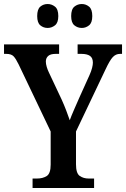

<svg xmlns="http://www.w3.org/2000/svg" viewBox="-21 -935 627 955"><path d="M141 0V-47H163Q192 -47 211.5 -59.5Q231 -72 231 -116V-281L72 -614Q58 -643 46.5 -655Q35 -667 10 -667H-1V-714H273V-667H256Q230 -667 218.5 -656.5Q207 -646 207 -629Q207 -617 211.5 -602Q216 -587 222 -575L286 -439Q299 -410 308.5 -385Q318 -360 326 -337Q334 -359 346.5 -387.5Q359 -416 373 -448L424 -561Q433 -581 437 -597Q441 -613 441 -623Q441 -647 426.5 -657Q412 -667 384 -667H365V-714H586V-667H576Q555 -667 540 -651Q525 -635 504 -590L357 -281V-118Q357 -73 375.5 -60Q394 -47 420 -47H447V0ZM386 -796Q365 -796 349 -809Q333 -822 333 -855Q333 -889 349 -902Q365 -915 386 -915Q406 -915 422 -902Q438 -889 438 -855Q438 -822 422 -809Q406 -796 386 -796ZM216 -796Q195 -796 179.5 -809Q164 -822 164 -855Q164 -889 179.5 -902Q195 -915 216 -915Q236 -915 252.5 -902Q269 -889 269 -855Q269 -822 252.5 -809Q236 -796 216 -796Z"/></svg>

Font: Noto Serif Myanmar Cond SemBd
Style: Regular
Weight: 600
Width: 3
Designer: Ben Mitchell and the Monotype Design Team
Foundry: Monotype Imaging Inc.
Version: Version 2.106; ttfautohint (v1.8.4.7-5d5b)